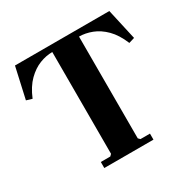

<svg xmlns="http://www.w3.org/2000/svg" viewBox="-151 -817 959 964"><g transform="rotate(-30 329.0 -335.0)"><path d="M602 -670 642 -491 609 -481Q585 -539 551.5 -572.5Q518 -606 480 -620.5Q442 -635 406 -635V-45L416 -35H471V0H186V-35H241L251 -45V-635Q215 -635 177.5 -620.5Q140 -606 106 -572.5Q72 -539 48 -481L15 -491L55 -670Z"/></g></svg>

Font: Brygada 1918
Style: Bold
Weight: 700
Designer: Mateusz Machalski | Borys Kosmynka | Przemek Hoffer
Foundry: NIEPODLEGLA 2018
Version: Version 3.006